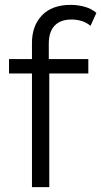

<svg xmlns="http://www.w3.org/2000/svg" viewBox="-20 -767 415 787"><path d="M111 0V-591Q111 -661 152 -704Q193 -747 270 -747Q300 -747 328 -739Q356 -731 375 -714L351 -661Q336 -674 316 -680.5Q296 -687 273 -687Q228 -687 204 -662Q180 -637 180 -588V-508L182 -475V0ZM17 -466V-525H342V-466Z"/></svg>

Font: MOST Montserrat
Style: Regular
Weight: 400
Designer: Julieta Ulanovsky
Foundry: Julieta Ulanovsky
Version: Version 8.000;March 11, 2024;FontCreator 15.0.0.2926 64-bit